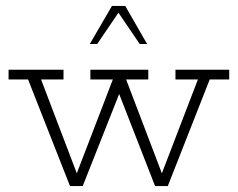

<svg xmlns="http://www.w3.org/2000/svg" viewBox="-20 -630 805 650"><path d="M217 0 75 -361H9V-394H195V-361H119L247 -25H233L362 -361H286V-394H482V-361H407L535 -25H521L650 -361H574V-394H756V-361H690L548 0H505L374 -336H393L260 0ZM284 -481 359 -610H404L478 -481H453L381 -587L309 -481Z"/></svg>

Font: Rokkitt SemiBold ExtraLight
Style: Regular
Weight: 250
Version: Version 3.103